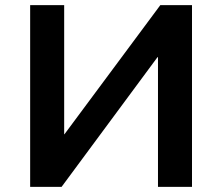

<svg xmlns="http://www.w3.org/2000/svg" viewBox="-20 -725 862 745"><path d="M97 0V-705H229V-204H230L602 -705H725V0H593V-503H591L219 0Z"/></svg>

Font: Nunito Sans 7pt
Style: Bold
Weight: 700
Designer: Vernon Adams
Foundry: Vernon Adams
Version: Version 3.101;gftools[0.9.27]